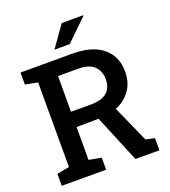

<svg xmlns="http://www.w3.org/2000/svg" viewBox="-159 -1017 1002 1132"><g transform="rotate(-20 341.5 -451.0)"><path d="M32.2 0V-75.2L109.9 -89.8V-620.6L32.2 -635.3V-710.9H360.8Q440.9 -710.9 497.6 -686.3Q554.2 -661.6 584 -615.7Q613.8 -569.8 613.8 -504.9Q613.8 -442.4 584.2 -396Q554.7 -349.6 501.7 -324Q448.7 -298.3 377.4 -297.4L232.9 -295.9V-89.8L310.5 -75.2V0ZM494.6 0 358.9 -327.1 474.1 -346.2 589.4 -87.9 645 -76.2V0ZM232.9 -391.6H355.5Q424.8 -391.6 458 -419.7Q491.2 -447.8 491.2 -501.5Q491.2 -553.7 459 -584.7Q426.8 -615.7 360.8 -615.7H232.9ZM266.1 -769 360.4 -901.9H494.6L495.6 -898.9L362.3 -769H270Z"/></g></svg>

Font: Roboto Slab LO Medium
Style: Regular
Weight: 500
Designer: Google
Version: Version 2.000